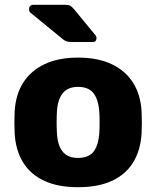

<svg xmlns="http://www.w3.org/2000/svg" viewBox="-20 -770 651 800"><path d="M305 10Q221 10 163.5 -17Q106 -44 75.5 -94.5Q45 -145 41 -215Q40 -235 40 -260.5Q40 -286 41 -305Q45 -376 77 -426Q109 -476 166.5 -503Q224 -530 305 -530Q387 -530 444.5 -503Q502 -476 534 -426Q566 -376 570 -305Q571 -286 571 -260.5Q571 -235 570 -215Q566 -145 535.5 -94.5Q505 -44 447.5 -17Q390 10 305 10ZM305 -112Q350 -112 370.5 -139Q391 -166 394 -220Q395 -235 395 -260Q395 -285 394 -300Q391 -353 370.5 -380.5Q350 -408 305 -408Q262 -408 240.5 -380.5Q219 -353 217 -300Q216 -285 216 -260Q216 -235 217 -220Q219 -166 240.5 -139Q262 -112 305 -112ZM277 -595Q263 -595 255 -598.5Q247 -602 239 -609L106 -718Q101 -723 101 -731Q101 -750 120 -750H252Q265 -750 272 -746.5Q279 -743 289 -731L377 -624Q382 -619 382 -611Q382 -595 366 -595Z"/></svg>

Font: Rubik Light
Style: Bold
Weight: 700
Version: Version 2.104